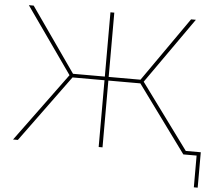

<svg xmlns="http://www.w3.org/2000/svg" viewBox="-57 -765 1136 994"><g transform="rotate(5 510.5 -267.5)"><path d="M917 0 656 -357 674 -365 942 0ZM32 0 300 -365 318 -357 57 0ZM300 -349 53 -700H78L318 -357ZM296 -347V-366H485V-347ZM477 0V-700H497V0ZM489 -347V-366H678V-347ZM674 -349 656 -357 896 -700H921ZM986 165V-9L995 0H917V-19H1006V165Z"/></g></svg>

Font: Montserrat Thin
Style: Regular
Weight: 100
Designer: Julieta Ulanovsky
Foundry: Julieta Ulanovsky
Version: Version 9.000